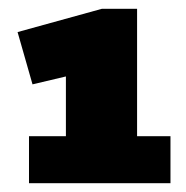

<svg xmlns="http://www.w3.org/2000/svg" viewBox="-20 -787 423 437"><path d="M46 -370V-477H130V-613L54 -595L20 -714L212 -767H292V-477H368V-370Z"/></svg>

Font: Georama Black
Style: Regular
Weight: 900
Designer: Jean-Baptiste Levee
Foundry: Production Type
Version: Version 1.001